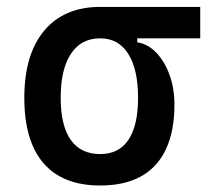

<svg xmlns="http://www.w3.org/2000/svg" viewBox="-20 -538 626 567"><path d="M275.9 9.8Q165.5 9.8 108.6 -55.9Q51.8 -121.6 51.8 -249Q51.8 -377.4 110.6 -447.5Q169.4 -517.6 275.9 -517.6L385.3 -486.8V-413.1Q417 -408.2 441.7 -382.3Q466.3 -356.4 480.7 -316.7Q495.1 -276.9 495.1 -229.5Q495.1 -150.9 470.2 -97.7Q445.3 -44.4 396.7 -17.3Q348.1 9.8 275.9 9.8ZM275.9 -83Q331.1 -83 359.4 -125.2Q387.7 -167.5 387.7 -249Q387.7 -333.5 358.6 -379.2Q329.6 -424.8 275.9 -424.8Q219.7 -424.8 189.5 -379.2Q159.2 -333.5 159.2 -249Q159.2 -167.5 188.7 -125.2Q218.3 -83 275.9 -83ZM275.9 -424.8V-517.6H571.3V-424.8Z"/></svg>

Font: Cascadia Mono
Style: Regular
Weight: 400
Monospace: yes
Designer: Aaron Bell
Foundry: Saja Typeworks
Version: Version 2102.003